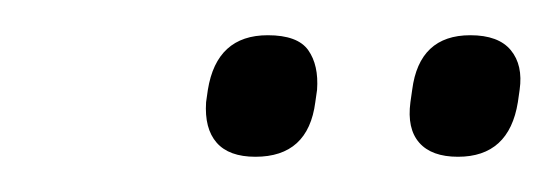

<svg xmlns="http://www.w3.org/2000/svg" viewBox="-20 -671 315 109"><path d="M240 -582Q225 -582 218 -590Q211 -598 213 -613L214 -620Q218 -651 247 -651Q263 -651 270 -642.5Q277 -634 275 -620L274 -613Q269 -582 240 -582ZM125 -582Q110 -582 103 -590Q96 -598 97 -613L98 -620Q103 -651 132 -651Q149 -651 155 -642.5Q161 -634 160 -620L159 -613Q155 -582 125 -582Z"/></svg>

Font: Sofia Sans Condensed Light
Style: Italic
Weight: 300
Italic angle: -9°
Version: Version 4.100